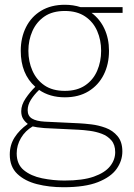

<svg xmlns="http://www.w3.org/2000/svg" viewBox="-20 -550 562 805"><path d="M252 -142Q189 -142 144 -173Q123 -153 109.5 -131.5Q96 -110 96 -88Q96 -64 114 -53Q132 -42 167 -40L313 -33Q333 -32 363 -28.5Q393 -25 423 -14Q453 -3 473 21Q493 45 493 85Q493 124 469 158Q445 192 391 213.5Q337 235 246 235Q186 235 135 222Q84 209 52.5 179Q21 149 21 98Q21 58 41 26.5Q61 -5 96 -30V-31Q84 -40 76.5 -52.5Q69 -65 69 -84Q69 -110 87.5 -137.5Q106 -165 128 -186Q67 -240 67 -337Q67 -392 89 -436Q111 -480 152.5 -505Q194 -530 252 -530Q287 -530 318 -520H494V-496H364Q399 -470 418 -429Q437 -388 437 -337Q437 -281 415 -237Q393 -193 351.5 -167.5Q310 -142 252 -142ZM252 -169Q303 -169 337 -192Q371 -215 387.5 -253.5Q404 -292 404 -337Q404 -382 387.5 -420Q371 -458 337 -481Q303 -504 252 -504Q200 -504 166.5 -481Q133 -458 116 -420Q99 -382 99 -337Q99 -292 116 -253.5Q133 -215 166.5 -192Q200 -169 252 -169ZM250 207Q327 207 373.5 190.5Q420 174 441.5 147Q463 120 463 88Q463 57 447 38.5Q431 20 407 11Q383 2 356.5 -1.5Q330 -5 310 -6L166 -13Q131 -16 117 -20Q86 -2 68 28.5Q50 59 50 93Q50 139 80 163.5Q110 188 156.5 197.5Q203 207 250 207Z"/></svg>

Font: Murecho ExtraLight
Style: Regular
Weight: 200
Designer: Neil Summerour
Foundry: Positype
Version: Version 1.010; ttfautohint (v1.8.3)